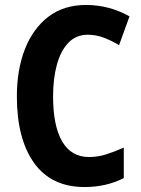

<svg xmlns="http://www.w3.org/2000/svg" viewBox="-20 -744 569 774"><path d="M334 -604Q287 -604 256 -572Q225 -540 209.5 -484Q194 -428 194 -355Q194 -237 230.5 -174Q267 -111 339 -111Q375 -111 409 -122Q443 -133 479 -149V-26Q408 10 321 10Q187 10 117.5 -87Q48 -184 48 -356Q48 -463 80.5 -546Q113 -629 175 -676.5Q237 -724 327 -724Q420 -724 502 -678L460 -562Q430 -580 398.5 -592Q367 -604 334 -604Z"/></svg>

Font: Noto Sans Thai Cond
Style: Bold
Weight: 700
Width: 3
Designer: Monotype Design Team
Foundry: Monotype Imaging Inc.
Version: Version 2.002; ttfautohint (v1.8.4.7-5d5b)